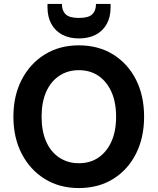

<svg xmlns="http://www.w3.org/2000/svg" viewBox="-20 -942 800 974"><path d="M380 12Q282 12 207.5 -34Q133 -80 90.5 -161.5Q48 -243 48 -350Q48 -457 90.5 -538.5Q133 -620 207.5 -666Q282 -712 380 -712Q479 -712 553.5 -666Q628 -620 669.5 -538.5Q711 -457 711 -350Q711 -243 669.5 -161.5Q628 -80 553.5 -34Q479 12 380 12ZM380 -114Q438 -114 480 -143Q522 -172 545.5 -224.5Q569 -277 569 -350Q569 -423 545.5 -475.5Q522 -528 480 -557Q438 -586 380 -586Q323 -586 280 -557Q237 -528 214 -475.5Q191 -423 191 -350Q191 -277 214 -224.5Q237 -172 280 -143Q323 -114 380 -114ZM380 -747Q332 -747 296 -766Q260 -785 240.5 -820.5Q221 -856 221 -904V-922H294Q294 -888 313 -869.5Q332 -851 380 -851Q429 -851 448 -869.5Q467 -888 467 -922H541V-904Q541 -855 521 -819.5Q501 -784 465 -765.5Q429 -747 380 -747Z"/></svg>

Font: DM Sans 9pt ExtraBold
Style: Regular
Weight: 800
Version: Version 4.004;gftools[0.9.30]